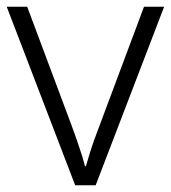

<svg xmlns="http://www.w3.org/2000/svg" viewBox="-20 -552 509 572"><path d="M204 0 0 -532H61L193 -179Q201 -158 208.5 -136Q216 -114 222.5 -94Q229 -74 233 -57H236Q241 -74 247 -94Q253 -114 261 -136Q269 -158 277 -179L409 -532H469L265 0Z"/></svg>

Font: Noto Sans Cham Light
Style: Regular
Weight: 300
Version: Version 2.002